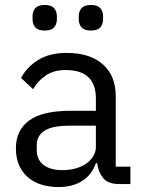

<svg xmlns="http://www.w3.org/2000/svg" viewBox="-20 -741 574 773"><path d="M460 0Q415 0 395.5 -24Q376 -48 371 -84H366Q349 -36 310 -12Q271 12 217 12Q135 12 89.5 -30Q44 -72 44 -144Q44 -217 97.5 -256Q151 -295 264 -295H366V-346Q366 -401 336 -430Q306 -459 244 -459Q197 -459 165.5 -438Q134 -417 113 -382L65 -427Q86 -469 132 -498.5Q178 -528 248 -528Q342 -528 394 -482Q446 -436 446 -354V-70H505V0ZM230 -56Q260 -56 285 -63Q310 -70 328 -83Q346 -96 356 -113Q366 -130 366 -150V-235H260Q191 -235 159.5 -215Q128 -195 128 -157V-136Q128 -98 155.5 -77Q183 -56 230 -56ZM160 -618Q134 -618 122.5 -630.5Q111 -643 111 -664V-675Q111 -696 122.5 -708.5Q134 -721 160 -721Q186 -721 197.5 -708.5Q209 -696 209 -675V-664Q209 -643 197.5 -630.5Q186 -618 160 -618ZM346 -618Q320 -618 308.5 -630.5Q297 -643 297 -664V-675Q297 -696 308.5 -708.5Q320 -721 346 -721Q372 -721 383.5 -708.5Q395 -696 395 -675V-664Q395 -643 383.5 -630.5Q372 -618 346 -618Z"/></svg>

Font: IBM Plex Sans Thai
Style: Regular
Weight: 400
Designer: Mike Abbink, Paul van der Laan, Pieter van Rosmalen, Ben Mitchell, Mark Frömberg
Foundry: Bold Monday
Version: Version 1.1